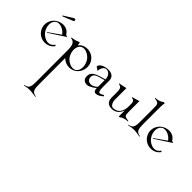

<svg xmlns="http://www.w3.org/2000/svg" viewBox="-108 -1693 3451 3451"><g transform="rotate(45 1617.5 32.5)"><path d="M177 -552 361 -627C361 -627 391 -634 391 -656C391 -660 390 -664 388 -668C383 -679 375 -683 368 -683C356 -683 344 -674 345 -675L166 -564ZM288 7C334 7 380 -6 420 -35C456 -65 460 -72 469 -90L448 -103C437 -87 429 -73 401 -55C381 -41 358 -35 333 -35C268 -35 195 -80 157 -136C129 -175 111 -229 111 -280C111 -326 126 -370 162 -397C182 -412 206 -418 230 -418C296 -418 369 -372 408 -316L183 -157L190 -148L497 -347L484 -367L467 -355C431 -428 365 -459 297 -459C247 -459 195 -442 153 -412C91 -368 55 -296 55 -222C55 -176 69 -130 98 -90C141 -28 214 7 288 7Z M566 815C645 797 667 797 709 797C746 797 855 815 858 815V803C750 787 745 726 745 586L744 -59C788 -13 849 12 912 12C957 12 1004 -1 1044 -30C1106 -74 1142 -150 1142 -227C1142 -274 1128 -322 1099 -362C1056 -424 983 -459 909 -459C863 -459 817 -446 777 -417C765 -408 753 -388 743 -377L731 -441H715C661 -411 566 -399 563 -399V-387C594 -378 676 -383 676 -210L677 589C677 720 677 786 566 803ZM967 -24C901 -24 828 -70 789 -126C763 -166 746 -218 745 -267C745 -328 764 -373 796 -397C816 -412 839 -418 863 -418C929 -418 1002 -372 1040 -316C1068 -277 1086 -220 1086 -167C1086 -118 1071 -72 1035 -45C1015 -30 991 -24 967 -24Z M1358 7C1417 7 1521 -67 1526 -81C1526 -59 1526 7 1583 7C1656 7 1720 -65 1723 -65L1707 -83C1699 -74 1649 -49 1631 -49C1607 -49 1591 -72 1591 -175V-325C1591 -429 1522 -460 1443 -460C1336 -460 1251 -410 1251 -351L1319 -306C1319 -392 1367 -441 1412 -441C1471 -441 1526 -390 1526 -298L1438 -273C1291 -231 1248 -183 1248 -104C1248 -24 1298 7 1358 7ZM1415 -49C1354 -47 1307 -70 1307 -147C1307 -207 1363 -233 1425 -250L1526 -278C1526 -278 1526 -260 1526 -236V-115C1526 -97 1451 -50 1415 -49Z M2167 3H2186C2231 -31 2279 -49 2346 -49V-61C2237 -78 2234 -77 2234 -203V-454L2094 -414V-402C2165 -388 2166 -376 2166 -247C2166 -214 2159 -31 1983 -31C1950 -31 1904 -80 1904 -164V-454C1836 -436 1757 -424 1754 -424V-412C1836 -399 1836 -356 1836 -232V-146C1836 -29 1911 -3 1979 -3C2092 -3 2144 -83 2167 -153Z M2395 -3C2452 -17 2496 -22 2532 -22C2590 -22 2632 -10 2687 -3V-15C2579 -31 2574 -92 2574 -232V-613C2574 -630 2574 -712 2584 -750H2555C2510 -716 2462 -698 2395 -698V-686C2504 -669 2506 -655 2506 -529V-229C2506 -98 2506 -32 2395 -15Z M2981 7C3027 7 3073 -6 3113 -35C3149 -65 3153 -72 3162 -90L3141 -103C3130 -87 3122 -73 3094 -55C3074 -41 3051 -35 3026 -35C2961 -35 2888 -80 2850 -136C2822 -175 2804 -229 2804 -280C2804 -326 2819 -370 2855 -397C2875 -412 2899 -418 2923 -418C2989 -418 3062 -372 3101 -316L2876 -157L2883 -148L3190 -347L3177 -367L3160 -355C3124 -428 3058 -459 2990 -459C2940 -459 2888 -442 2846 -412C2784 -368 2748 -296 2748 -222C2748 -176 2762 -130 2791 -90C2834 -28 2907 7 2981 7Z"/></g></svg>

Font: Cantique Normal
Style: Regular
Weight: 400
Designer: Sébastien Hayez
Foundry: Sébastien Hayez & Ariel Martín Pérez
Version: Version 1.000;hotconv 1.0.109;makeotfexe 2.5.65596